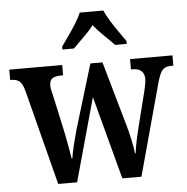

<svg xmlns="http://www.w3.org/2000/svg" viewBox="-55 -819 850 871"><g transform="rotate(-5 370.5 -383.0)"><path d="M63 -436Q54 -468 40.5 -478.5Q27 -489 1 -489H-1V-536H240V-489H230Q205 -489 191.5 -480.5Q178 -472 178 -447Q178 -439 180.5 -427Q183 -415 186 -404L219 -253Q227 -217 234.5 -175Q242 -133 246 -109H249Q252 -133 261 -169.5Q270 -206 279 -238L368 -532H423L507 -237Q516 -206 524 -168Q532 -130 534 -108H537Q540 -133 546.5 -164.5Q553 -196 563 -235L602 -390Q605 -403 607.5 -417.5Q610 -432 610 -440Q610 -489 555 -489H549V-536H742V-489H730Q705 -489 692 -474.5Q679 -460 666 -411L554 0H467L366 -379L261 0H175ZM247 -619Q260 -638 278.5 -664Q297 -690 314 -717Q331 -744 340 -766H447Q457 -744 473.5 -717Q490 -690 508.5 -664Q527 -638 540 -619V-606H487Q467 -627 440 -653Q413 -679 393 -704Q374 -679 347 -653Q320 -627 300 -606H247Z"/></g></svg>

Font: Noto Serif Thai Condensed SemiBold
Style: Regular
Weight: 600
Width: 3
Designer: Monotype Design Team
Foundry: Monotype Imaging Inc.
Version: Version 2.002; ttfautohint (v1.8.4.7-5d5b)